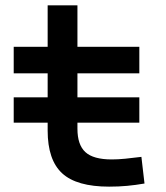

<svg xmlns="http://www.w3.org/2000/svg" viewBox="-20 -694 626 724"><path d="M31.7 -231.4V-327.1H505.4V-231.4ZM391.6 9.8Q269 9.8 214.4 -40.5Q159.7 -90.8 159.7 -201.7V-283.2H272V-208.5Q272 -147.9 302 -120.4Q332 -92.8 401.4 -92.8Q425.3 -92.8 452.1 -95.5Q479 -98.1 513.2 -102.5L524.9 -2Q491.2 3.9 459.5 6.8Q427.7 9.8 391.6 9.8ZM159.7 -246.6V-673.8H272V-246.6ZM31.7 -417.5V-517.6H505.4V-417.5Z"/></svg>

Font: Cascadia Mono Medium
Style: Regular
Weight: 500
Monospace: yes
Designer: Aaron Bell
Foundry: Saja Typeworks
Version: Version 2407.024